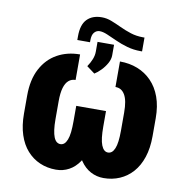

<svg xmlns="http://www.w3.org/2000/svg" viewBox="-82 -805 871 894"><g transform="rotate(10 354.0 -358.0)"><path d="M533.7 -667H540V-601.6H533.2Q499 -601.6 468.5 -610.4Q438 -619.1 412.4 -630.9Q386.7 -642.6 366 -651.4Q345.2 -660.2 329.6 -660.2Q314.9 -660.2 304.4 -648.4Q293.9 -636.7 293.9 -610.4V-601.6H233.9V-619.6Q233.9 -674.3 259 -700Q284.2 -725.6 328.6 -725.6Q351.6 -725.6 374.3 -716.8Q397 -708 421.9 -696.3Q446.8 -684.6 474.1 -675.8Q501.5 -667 533.7 -667ZM338.9 -461.4 300.8 -489.7Q314 -509.3 321 -527.3Q328.1 -545.4 328.1 -563V-609.4H406.2V-559.6Q406.2 -541 395.5 -521.7Q384.8 -502.4 369.1 -486.3Q353.5 -470.2 338.9 -461.4ZM258.3 -537.6V-417Q239.7 -417 226.1 -405.5Q212.4 -394 205.1 -369.6Q197.8 -345.2 197.8 -306.2V-221.2Q197.8 -191.9 200.7 -170.9Q203.6 -149.9 209 -136.5Q214.4 -123 222.4 -116.7Q230.5 -110.4 240.2 -110.4Q250.5 -110.4 258.3 -117.2Q266.1 -124 271.7 -138.2Q277.3 -152.3 279.8 -174.3Q282.2 -196.3 282.2 -227.1V-298.8H394V-227.1Q394 -168.9 382.3 -124.8Q370.6 -80.6 350.1 -50.3Q329.6 -20 301.5 -4.9Q273.4 10.3 240.2 10.3Q198.7 10.3 163.8 -4.9Q128.9 -20 103 -49.1Q77.1 -78.1 63 -121.3Q48.8 -164.6 48.8 -221.2V-306.2Q48.8 -381.8 76.2 -433.3Q103.5 -484.9 150.9 -511.2Q198.2 -537.6 258.3 -537.6ZM446.8 -417V-537.6Q492.2 -537.6 530.3 -522.7Q568.4 -507.8 596.9 -478.5Q625.5 -449.2 641.1 -406Q656.7 -362.8 656.7 -306.2V-221.2Q656.7 -164.6 642.3 -121.3Q627.9 -78.1 602.1 -49.1Q576.2 -20 541.3 -4.9Q506.3 10.3 465.3 10.3Q432.1 10.3 403.8 -4.9Q375.5 -20 355 -50.3Q334.5 -80.6 322.8 -124.8Q311 -168.9 311 -227.1V-298.8H422.9V-227.1Q422.9 -196.3 425.5 -174.3Q428.2 -152.3 433.8 -138.2Q439.5 -124 447.3 -117.2Q455.1 -110.4 465.3 -110.4Q475.1 -110.4 482.9 -116.7Q490.7 -123 496.3 -136.5Q502 -149.9 504.6 -170.9Q507.3 -191.9 507.3 -221.2V-306.2Q507.3 -335.4 503.4 -356.2Q499.5 -377 491.5 -390.6Q483.4 -404.3 472.4 -410.6Q461.4 -417 446.8 -417Z"/></g></svg>

Font: Roboto Condensed ExtraBold
Style: Regular
Weight: 800
Designer: Christian Robertson
Foundry: Google
Version: Version 3.008; 2023